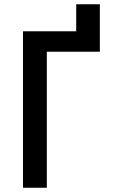

<svg xmlns="http://www.w3.org/2000/svg" viewBox="-20 -882 540 902"><path d="M88 0V-735H338V-862H449V-639H200V0Z"/></svg>

Font: Iosevka Term
Style: Bold
Weight: 700
Monospace: yes
Designer: Belleve Invis
Foundry: Belleve Invis
Version: Version 30.0.1